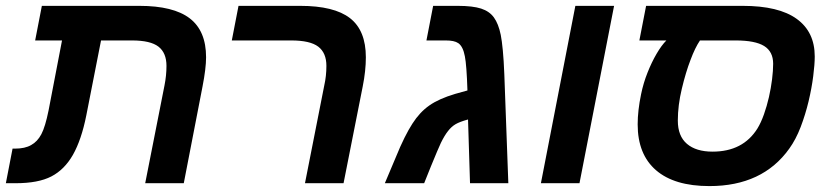

<svg xmlns="http://www.w3.org/2000/svg" viewBox="-40 -626 2833 656"><path d="M209 -96.7Q180.2 -46.4 135.5 -23.2Q90.8 0 13.2 0H-20L2.9 -118.2H11.2Q45.4 -118.2 66.4 -130.4Q87.9 -142.1 101.3 -167.5Q114.7 -192.9 126 -249L171.9 -487.8H80.1L103 -606H436Q552.7 -606 608.4 -563.2Q664.1 -520.5 664.1 -430.2Q664.1 -392.6 651.9 -330.1L587.9 0H456.1L522 -334Q528.8 -368.2 528.8 -400.9Q528.8 -445.3 501.5 -466.6Q474.1 -487.8 411.1 -487.8H305.2L254.9 -231.9Q238.3 -148.4 209 -96.7Z M1199.2 -330.1 1133.8 0H1002L1067.9 -334Q1075.2 -366.2 1075.2 -400.9Q1075.2 -445.3 1047.4 -466.6Q1019.5 -487.8 955.1 -487.8H752L774.9 -606H985.8Q1101.6 -606 1155.8 -564Q1210 -522 1210 -430.2Q1210 -384.3 1199.2 -330.1Z M1523.9 -606Q1575.2 -606 1603.8 -596.7Q1632.3 -587.4 1647.5 -566.4Q1663.1 -544.9 1670.9 -506.8Q1674.8 -487.3 1678 -453.6Q1681.2 -419.9 1683.1 -372.1L1696.8 0H1565.9L1559.1 -217.8Q1530.8 -210 1516.6 -201.7Q1502.4 -193.4 1490.7 -178.2Q1479 -163.6 1466.3 -137.7Q1461.9 -128.4 1453.4 -108.4Q1444.8 -88.4 1432.1 -57.1L1409.2 0H1274.9L1312 -87.9Q1327.6 -126.5 1342 -155.3Q1356.4 -184.1 1369.1 -203.6Q1394 -242.7 1426.8 -265.6Q1459.5 -288.6 1515.1 -305.2L1557.1 -316.9Q1555.7 -359.9 1553.5 -389.2Q1551.3 -418.5 1548.3 -433.6Q1542 -467.3 1525.9 -478.5Q1518.6 -483.4 1508.1 -485.6Q1497.6 -487.8 1482.9 -487.8H1417L1439.9 -606Z M2058.1 -606 1939.9 0H1808.1L1925.8 -606Z M2656.7 -118.2Q2565.4 9.8 2383.8 9.8Q2264.2 9.8 2201.4 -44.4Q2138.7 -98.6 2138.7 -201.2Q2138.7 -248 2150.4 -304.2Q2158.2 -342.3 2172.4 -377.9Q2186.5 -413.6 2203.4 -442.4Q2220.2 -471.2 2236.8 -487.8H2144.5L2167.5 -606H2497.6Q2620.6 -606 2682.1 -561.5Q2743.7 -517.1 2743.7 -433.1Q2743.7 -406.2 2738.5 -365.7Q2733.4 -325.2 2722.7 -280Q2711.9 -234.9 2695.6 -192.1Q2679.2 -149.4 2656.7 -118.2ZM2351.6 -487.8Q2343.3 -475.6 2335.2 -459Q2327.1 -442.4 2319.3 -421.4Q2303.2 -379.9 2289.6 -323Q2275.9 -266.1 2275.9 -213.9Q2275.9 -161.1 2307.1 -134.5Q2338.4 -107.9 2394.5 -107.9Q2498.5 -107.9 2547.9 -187Q2560.1 -207 2570.1 -235.1Q2580.1 -263.2 2587.2 -294.2Q2594.2 -325.2 2597.9 -355Q2601.6 -384.8 2601.6 -408.2Q2601.6 -449.7 2570.8 -468.8Q2540 -487.8 2473.6 -487.8Z"/></svg>

Font: Arimo
Style: Italic
Weight: 400
Italic angle: -12°
Designer: Steve Matteson
Foundry: Monotype Imaging Inc.
Version: Version 1.33